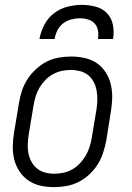

<svg xmlns="http://www.w3.org/2000/svg" viewBox="-20 -760 540 788"><path d="M202 8Q173 8 146 2Q119 -4 97 -19Q75 -34 60 -56.5Q45 -79 38.5 -105.5Q32 -132 32.5 -160.5Q33 -189 38 -218L58 -338Q62 -363 70 -387.5Q78 -412 92.5 -434.5Q107 -457 127.5 -476Q148 -495 171.5 -507Q195 -519 221 -523.5Q247 -528 272 -528Q300 -528 327.5 -522Q355 -516 377 -501Q399 -486 413.5 -463.5Q428 -441 434.5 -414.5Q441 -388 440.5 -359.5Q440 -331 435 -302L416 -182Q411 -157 403 -132.5Q395 -108 381 -85.5Q367 -63 346.5 -44Q326 -25 302 -13Q278 -1 252.5 3.5Q227 8 202 8ZM203 -47Q221 -47 240 -51Q259 -55 276 -64.5Q293 -74 307 -88.5Q321 -103 331 -120Q341 -137 347 -155Q353 -173 356 -191L376 -311Q379 -331 379.5 -350.5Q380 -370 376.5 -388.5Q373 -407 364.5 -423.5Q356 -440 342 -451.5Q328 -463 309 -468Q290 -473 271 -473Q252 -473 233.5 -469Q215 -465 197.5 -455.5Q180 -446 166 -431.5Q152 -417 142 -400Q132 -383 126.5 -365Q121 -347 118 -329L98 -209Q95 -189 94 -169.5Q93 -150 96.5 -131.5Q100 -113 109 -96.5Q118 -80 132 -68.5Q146 -57 164.5 -52Q183 -47 203 -47ZM142 -600Q147 -629 161.5 -657.5Q176 -686 201.5 -705.5Q227 -725 257 -732.5Q287 -740 316 -740Q345 -740 373 -732.5Q401 -725 419.5 -705.5Q438 -686 443.5 -657.5Q449 -629 444 -600H382Q385 -618 382 -635Q379 -652 368.5 -663.5Q358 -675 341.5 -680Q325 -685 307 -685Q290 -685 271.5 -680Q253 -675 238.5 -663.5Q224 -652 215.5 -635Q207 -618 204 -600Z"/></svg>

Font: Iosevka SS04 Light Oblique
Style: Regular
Weight: 300
Italic angle: -9°
Monospace: yes
Designer: Belleve Invis
Foundry: Belleve Invis
Version: Version 19.0.0; ttfautohint (v1.8.4)